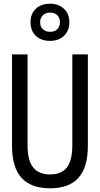

<svg xmlns="http://www.w3.org/2000/svg" viewBox="-20 -1008 540 1038"><path d="M45 -219V-714H129V-222Q129 -140 159.5 -102.5Q190 -65 251 -65Q312 -65 341.5 -102.5Q371 -140 371 -223V-714H455V-219Q455 -103 404 -46.5Q353 10 251 10Q148 10 96.5 -46.5Q45 -103 45 -219ZM145 -888Q145 -933 173.5 -960.5Q202 -988 251 -988Q297 -988 326 -960.5Q355 -933 355 -888Q355 -843 326.5 -815Q298 -787 251 -787Q202 -787 173.5 -814.5Q145 -842 145 -888ZM304 -888Q304 -911 290 -925.5Q276 -940 251 -940Q227 -940 212 -925.5Q197 -911 197 -888Q197 -864 212 -850Q227 -836 251 -836Q275 -836 289.5 -850Q304 -864 304 -888Z"/></svg>

Font: Noto Sans Mono UI Cond
Style: Regular
Weight: 400
Width: 3
Monospace: yes
Designer: Monotype Design team
Foundry: Monotype Imaging Inc.
Version: Version 1.000